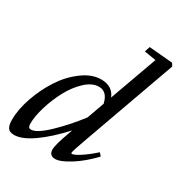

<svg xmlns="http://www.w3.org/2000/svg" viewBox="-173 -847 922 982"><g transform="rotate(30 288.0 -356.0)"><path d="M49.3 11.2Q22.9 11.2 12.7 -4.2Q2.4 -19.5 2.4 -50.8Q2.4 -112.8 27.6 -184.8Q52.7 -256.8 92.3 -317.1Q131.8 -377.4 186.8 -417.7Q241.7 -458 295.4 -458Q362.8 -458 384.8 -402.8L485.4 -682.1L416.5 -693.4L426.8 -725.1L565.9 -712.9L576.2 -696.3L375.5 -136.2Q350.6 -67.4 350.6 -56.6Q350.6 -52.7 355.5 -52.7Q361.3 -52.7 374.8 -58.8Q388.2 -64.9 415.8 -84Q443.4 -103 475.1 -131.8L489.7 -114.7Q434.6 -56.6 379.4 -22Q324.2 12.7 292.5 12.7Q275.9 12.7 266.8 3.4Q257.8 -5.9 257.8 -23.4Q257.8 -51.3 289.6 -138.2L296.4 -157.7Q225.6 -80.1 160.9 -34.4Q96.2 11.2 49.3 11.2ZM93.8 -82.5Q93.8 -68.8 97.4 -62.3Q101.1 -55.7 111.8 -55.7Q145 -55.7 209.5 -117.4Q273.9 -179.2 331.5 -254.9L367.7 -356Q353.5 -419.9 304.2 -419.9Q264.6 -419.9 224.9 -382.8Q185.1 -345.7 157 -292.7Q128.9 -239.7 111.3 -182.1Q93.8 -124.5 93.8 -82.5Z"/></g></svg>

Font: Elstob 8pt Medium
Style: Italic
Weight: 500
Italic angle: -20°
Designer: Peter S. Baker
Version: Version 1.015